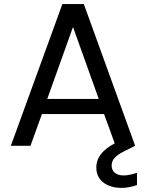

<svg xmlns="http://www.w3.org/2000/svg" viewBox="-20 -713 714 939"><path d="M211 -229 337 -581 463 -229ZM489 -155 541 -12C474 24 451 63 451 106C451 178 514 206 574 206C601 206 627 200 650 192V132C627 140 604 145 585 145C550 145 526 128 526 97C526 72 540 50 587 27L641 0L390 -693H285L33 0H129L185 -155Z"/></svg>

Font: Matrixport Regular
Style: Regular
Weight: 400
Designer: Ninad Kale (Devanagari), Jonny Pinhorn (Latin)
Foundry: Indian Type Foundry
Version: Version 3.200;PS 1.000;hotconv 16.6.54;makeotf.lib2.5.65590